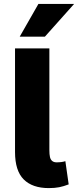

<svg xmlns="http://www.w3.org/2000/svg" viewBox="-20 -953 400 984"><path d="M230 11Q146 11 101.5 -33.5Q57 -78 57 -174V-705H233V-184Q233 -162 236 -148.5Q239 -135 247.5 -128Q256 -121 270 -121Q283 -121 294.5 -122.5Q306 -124 315 -127L332 -8Q306 2 283.5 6.5Q261 11 230 11ZM81 -765 177 -933H360L210 -765Z"/></svg>

Font: Nunito Sans 7pt Condensed Black
Style: Regular
Weight: 900
Width: 3
Designer: Vernon Adams
Foundry: Vernon Adams
Version: Version 3.101;gftools[0.9.27]